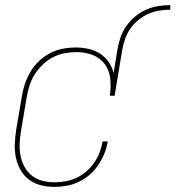

<svg xmlns="http://www.w3.org/2000/svg" viewBox="-20 -724 687 752"><path d="M194 8Q166 8 140 1.5Q114 -5 94 -20Q74 -35 61 -57.5Q48 -80 42.5 -105.5Q37 -131 38 -158.5Q39 -186 43 -213L65 -343Q69 -369 77 -393.5Q85 -418 98.5 -441.5Q112 -465 132 -484Q152 -503 175.5 -515.5Q199 -528 225 -533Q251 -538 276 -538Q302 -538 326.5 -532.5Q351 -527 371 -514.5Q391 -502 405 -482Q419 -462 425 -438L440 -530Q444 -554 452 -577.5Q460 -601 474.5 -621.5Q489 -642 509 -659Q529 -676 552 -686Q575 -696 599 -700Q623 -704 647 -704V-686Q625 -686 603.5 -682.5Q582 -679 561.5 -670Q541 -661 522.5 -646Q504 -631 491 -612.5Q478 -594 470.5 -573Q463 -552 459 -530L429 -349H410Q415 -382 412 -414.5Q409 -447 391 -472Q373 -497 343 -508.5Q313 -520 280 -520Q257 -520 233 -515.5Q209 -511 187 -499.5Q165 -488 146.5 -470Q128 -452 115 -431Q102 -410 95 -387Q88 -364 84 -340L62 -210Q58 -186 57 -161.5Q56 -137 60.5 -114Q65 -91 76 -70.5Q87 -50 105 -36Q123 -22 146 -16Q169 -10 194 -10Q215 -10 237 -14Q259 -18 279.5 -27.5Q300 -37 318 -52.5Q336 -68 349 -87Q362 -106 370 -127Q378 -148 382 -170H402Q398 -145 388.5 -122Q379 -99 365 -78Q351 -57 331.5 -40Q312 -23 289 -12Q266 -1 241.5 3.5Q217 8 194 8Z"/></svg>

Font: Iosevka Curly Thin Oblique
Style: Regular
Weight: 100
Italic angle: -9°
Monospace: yes
Designer: Belleve Invis
Foundry: Belleve Invis
Version: Version 11.1.0; ttfautohint (v1.8.3)